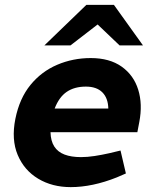

<svg xmlns="http://www.w3.org/2000/svg" viewBox="-20 -759 620 787"><path d="M270 8Q194 8 136.5 -26.5Q79 -61 52.5 -124Q26 -187 43 -272Q60 -356 105 -411Q150 -466 214.5 -493.5Q279 -521 352 -521Q429 -521 478.5 -486Q528 -451 546.5 -391.5Q565 -332 551 -259L543 -217H187Q188 -181 202.5 -158.5Q217 -136 244.5 -125.5Q272 -115 312 -115Q338 -115 367.5 -119.5Q397 -124 428 -131L474 -142L496 -48L459 -32Q409 -12 361.5 -2Q314 8 270 8ZM204 -314H424Q423 -357 399.5 -380.5Q376 -404 332 -404Q285 -404 253.5 -382.5Q222 -361 204 -314ZM470 -573 362 -676 334 -739H447L566 -573ZM162 -573 334 -739H447L400 -674L269 -573Z"/></svg>

Font: REM SemiBold
Style: Italic
Weight: 600
Italic angle: -11°
Designer: Octavio Pardo
Foundry: Ashler Design
Version: Version 1.005;gftools[0.9.28]